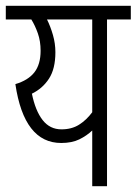

<svg xmlns="http://www.w3.org/2000/svg" viewBox="-20 -642 471 662"><path d="M431 -622V-575H349V0H298V-192Q279 -174 253.5 -161.5Q228 -149 191 -149Q63 -149 33 -352Q77 -365 98.5 -392.5Q120 -420 120 -467Q120 -500 110.5 -527Q101 -554 88 -575H0V-622ZM90 -319Q102 -260 127 -228Q152 -196 192 -196Q227 -196 252.5 -212Q278 -228 298 -255V-575H142Q154 -551 162.5 -521.5Q171 -492 171 -462Q171 -405 149 -371Q127 -337 90 -319Z"/></svg>

Font: Noto Sans ExtraCondensed Light
Style: Italic
Weight: 300
Width: 2
Italic angle: -12°
Designer: Monotype Design Team
Foundry: Monotype Imaging Inc.
Version: Version 2.013; ttfautohint (v1.8.4.7-5d5b)